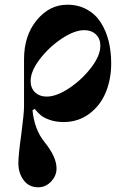

<svg xmlns="http://www.w3.org/2000/svg" viewBox="-20 -506 540 815"><path d="M110 -162Q110 -132 129 -114Q148 -96 178 -96Q220 -96 274 -132Q328 -168 367 -219Q406 -270 406 -312Q406 -342 387 -360Q368 -378 338 -378Q296 -378 242 -342Q188 -306 149 -255Q110 -204 110 -162ZM58 187Q58 151 70 67Q82 -26 82 -52V-254Q82 -355 136 -420.5Q190 -486 266 -486Q312 -486 348.5 -466Q385 -446 407.5 -411Q430 -376 441 -332Q452 -288 452 -237Q452 -170 429 -114Q406 -58 359 -23Q312 12 250 12Q217 12 191.5 3Q166 -6 153.5 -16.5Q141 -27 127 -44L118 -38Q126 44 169 97Q220 160 220 209Q220 240 197 264.5Q174 289 142 289Q103 289 80.5 259Q58 229 58 187Z"/></svg>

Font: Old Standard TT
Style: Bold
Weight: 700
Designer: Alexey Kryukov <alexios@thessalonica.org.ru>
Version: Version 2.2